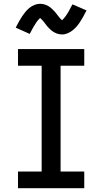

<svg xmlns="http://www.w3.org/2000/svg" viewBox="-20 -994 540 1014"><path d="M75 0V-88H200V-647H75V-735H425V-647H300V-88H425V0ZM308 -812Q300 -812 292.5 -813.5Q285 -815 278.5 -817.5Q272 -820 265 -824Q258 -828 252.5 -832.5Q247 -837 241 -843Q235 -849 230 -854.5Q225 -860 221 -866Q217 -872 211.5 -878.5Q206 -885 201.5 -890Q197 -895 192 -899Q190 -897 186 -893Q182 -889 180 -886.5Q178 -884 175.5 -881Q173 -878 171 -874.5Q169 -871 166.5 -867Q164 -863 161 -858.5Q158 -854 155.5 -849.5Q153 -845 150 -839.5Q147 -834 144 -828Q141 -822 137 -815L63 -848Q72 -866 80.5 -881Q89 -896 97 -908Q105 -920 114 -931Q123 -942 135 -952Q147 -962 162 -968Q177 -974 192 -974Q200 -974 207.5 -972.5Q215 -971 221.5 -968.5Q228 -966 235 -962Q242 -958 247.5 -953.5Q253 -949 259 -943Q265 -937 270 -931.5Q275 -926 279 -920.5Q283 -915 288.5 -908Q294 -901 298 -896.5Q302 -892 308 -887Q310 -889 314 -893.5Q318 -898 320 -900.5Q322 -903 324.5 -906Q327 -909 329 -912Q331 -915 333.5 -919Q336 -923 339 -927.5Q342 -932 344.5 -937Q347 -942 350 -947.5Q353 -953 356 -959Q359 -965 363 -971L437 -939Q428 -921 419.5 -906Q411 -891 403 -878.5Q395 -866 386 -855.5Q377 -845 365 -835Q353 -825 338 -818.5Q323 -812 308 -812Z"/></svg>

Font: Iosevka SS04 Semibold
Style: Regular
Weight: 600
Monospace: yes
Designer: Belleve Invis
Foundry: Belleve Invis
Version: Version 19.0.0; ttfautohint (v1.8.4)